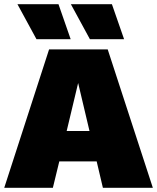

<svg xmlns="http://www.w3.org/2000/svg" viewBox="-30 -896 749 916"><path d="M249 -876 307.1 -709H144L53.2 -876ZM503.9 -876 562 -709H398.9L308.1 -876ZM699.2 0H460.9L431.2 -126H252.9L222.2 0H-9.8L204.1 -660.2H483.9ZM288.1 -271H397L342.8 -500Z"/></svg>

Font: Work Sans Black
Style: Regular
Weight: 900
Designer: Wei Huang
Foundry: Wei Huang
Version: Version 2.012